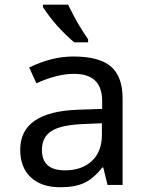

<svg xmlns="http://www.w3.org/2000/svg" viewBox="-20 -786 640 816"><path d="M437 0 418.9 -74.2H415Q377.4 -26.9 337.9 -8.5Q298.3 9.8 235.8 9.8Q156.2 9.8 111.1 -32.2Q65.9 -74.2 65.9 -149.9Q65.9 -312 314.9 -319.8L414.1 -323.2V-356.9Q414.1 -472.2 294.9 -472.2Q223.1 -472.2 134.8 -432.1L104 -499Q199.7 -545.9 291 -545.9Q401.9 -545.9 451.4 -503.4Q501 -460.9 501 -367.2V0ZM413.1 -262.2 334 -258.8Q238.3 -254.9 198.2 -228.8Q158.2 -202.6 158.2 -148.9Q158.2 -62 255.9 -62Q327.6 -62 370.4 -101.8Q413.1 -141.6 413.1 -213.9ZM354.5 -606H295.4Q214.4 -675.3 162.6 -755.9V-766.1H269.5Q311.5 -679.2 354.5 -619.1Z"/></svg>

Font: Droid Sans Mono
Style: Regular
Weight: 400
Monospace: yes
Foundry: Ascender Corporation
Version: Version 1.00 build 112